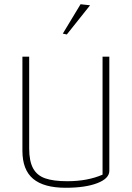

<svg xmlns="http://www.w3.org/2000/svg" viewBox="-20 -878 625 908"><path d="M277 -719 361 -858 406 -853 296 -715ZM86 -165V-610H118V-176Q118 -116 136.5 -82Q155 -48 194 -34.5Q233 -21 298 -21Q394 -21 465 -52V-610H497V-70Q497 -34 440.5 -12Q384 10 291 10Q187 10 136.5 -32.5Q86 -75 86 -165Z"/></svg>

Font: Athiti ExtraLight
Style: Regular
Weight: 250
Version: Version 1.032